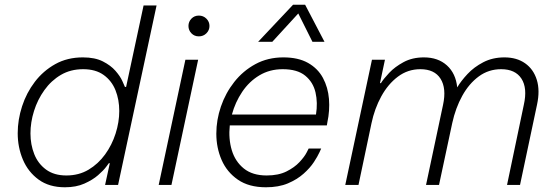

<svg xmlns="http://www.w3.org/2000/svg" viewBox="-20 -783 2349 813"><path d="M255 10Q188 10 143.5 -22.5Q99 -55 77 -107Q55 -159 55 -219Q55 -276 73.5 -333Q92 -390 127.5 -436.5Q163 -483 214 -511.5Q265 -540 331 -540Q382 -540 415.5 -523Q449 -506 469 -483Q489 -460 498 -440Q507 -420 509 -415H514L588 -760H643L480 0H425L445 -92H441Q441 -92 429.5 -76.5Q418 -61 395 -41Q372 -21 337 -5.5Q302 10 255 10ZM261 -40Q314 -40 355 -64.5Q396 -89 425 -129Q454 -169 469.5 -217.5Q485 -266 485 -313Q485 -361 469 -401Q453 -441 419 -465.5Q385 -490 332 -490Q279 -490 238 -466Q197 -442 168 -401.5Q139 -361 124 -313Q109 -265 109 -218Q109 -171 125 -130.5Q141 -90 175 -65Q209 -40 261 -40Z M822 -629Q803 -629 790.5 -642Q778 -655 778 -673Q778 -691 790.5 -704Q803 -717 822 -717Q841 -717 854 -704Q867 -691 867 -673Q867 -655 854 -642Q841 -629 822 -629ZM652 0 765 -530H819L706 0Z M1073 -606 1221 -763H1272L1354 -606H1303L1243 -726L1133 -606ZM1106 10Q1034 10 987.5 -22Q941 -54 918.5 -105.5Q896 -157 896 -217Q896 -275 915.5 -332Q935 -389 972 -436Q1009 -483 1061.5 -511.5Q1114 -540 1180 -540Q1243 -540 1284.5 -516.5Q1326 -493 1347.5 -453Q1369 -413 1373 -364Q1377 -315 1366 -264L1364 -252H953Q947 -195 961.5 -147Q976 -99 1012.5 -69.5Q1049 -40 1109 -40Q1159 -40 1193 -57Q1227 -74 1248 -96.5Q1269 -119 1278 -136.5Q1287 -154 1287 -154H1340Q1340 -154 1332.5 -137.5Q1325 -121 1309 -96.5Q1293 -72 1265.5 -47.5Q1238 -23 1199 -6.5Q1160 10 1106 10ZM962 -298H1318Q1326 -348 1316 -391.5Q1306 -435 1272.5 -462.5Q1239 -490 1177 -490Q1122 -490 1078.5 -464Q1035 -438 1005.5 -394Q976 -350 962 -298Z M1442 0 1555 -530H1610L1589 -431H1593Q1604 -449 1628 -474.5Q1652 -500 1689 -520Q1726 -540 1775 -540Q1835 -540 1872.5 -506Q1910 -472 1916 -413Q1932 -440 1959.5 -469.5Q1987 -499 2026.5 -519.5Q2066 -540 2116 -540Q2168 -540 2203.5 -515Q2239 -490 2253 -445Q2267 -400 2254 -340L2182 0H2127L2198 -339Q2214 -410 2188 -450Q2162 -490 2102 -490Q2049 -490 2007.5 -459.5Q1966 -429 1937.5 -377.5Q1909 -326 1895 -262L1839 0H1784L1856 -339Q1871 -409 1845.5 -449.5Q1820 -490 1760 -490Q1707 -490 1665 -458.5Q1623 -427 1594.5 -375Q1566 -323 1553 -261L1498 0Z"/></svg>

Font: Be Vietnam Pro ExtraLight
Style: Italic
Weight: 200
Italic angle: -12°
Designer: Lam Bao, Tony Le, Vietanh Nguyen
Foundry: Yellow Type Foundry
Version: Version 1.002; ttfautohint (v1.8.3)